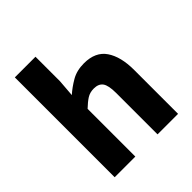

<svg xmlns="http://www.w3.org/2000/svg" viewBox="-198 -852 982 982"><g transform="rotate(-45 293.5 -361.0)"><path d="M66.9 0V-722.2H216.3V-544.9L209 -452.1Q238.3 -478.5 276.9 -501Q315.4 -523.4 367.7 -523.4Q450.7 -523.4 488 -468.3Q525.4 -413.1 525.4 -317.4V0H377V-298.8Q377 -354.5 361.6 -375.5Q346.2 -396.5 312 -396.5Q283.7 -396.5 262.7 -383.1Q241.7 -369.6 216.3 -345.2V0Z"/></g></svg>

Font: Akatab Black
Style: Regular
Weight: 900
Designer: SIL Global
Foundry: SIL Global
Version: Version 4.000